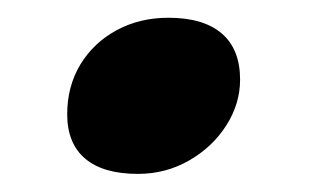

<svg xmlns="http://www.w3.org/2000/svg" viewBox="-20 -379 350 212"><path d="M54.2 -187ZM166 -359.4Q204.6 -359.4 224.9 -342Q245.1 -324.7 245.1 -291Q245.1 -264.6 230 -240.7Q214.8 -216.8 189 -201.9Q163.1 -187 132.3 -187Q93.8 -187 74 -203.9Q54.2 -220.7 54.2 -252.9Q54.2 -283.7 68.8 -307.9Q83.5 -332 108.9 -345.7Q134.3 -359.4 166 -359.4Z"/></svg>

Font: TypoPRO Playfair Display
Style: Italic
Weight: 900
Italic angle: -14°
Designer: Claus Eggers Sørensen
Foundry: Claus Eggers Sørensen
Version: Version 1.004;PS 001.004;hotconv 1.0.70;makeotf.lib2.5.58329